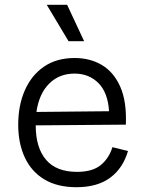

<svg xmlns="http://www.w3.org/2000/svg" viewBox="-20 -769 600 801"><path d="M299 12Q219 12 165 -20.5Q111 -53 83.5 -112Q56 -171 56 -249Q56 -329 83.5 -392Q111 -455 163.5 -491Q216 -527 291 -527Q356 -527 405.5 -497.5Q455 -468 482 -406.5Q509 -345 505 -249L129 -246Q129 -153 172 -102.5Q215 -52 301 -52Q366 -52 400.5 -80.5Q435 -109 449 -155L514 -139Q493 -67 439.5 -27.5Q386 12 299 12ZM291 -462Q227 -462 185 -420Q143 -378 132 -302L435 -305Q430 -383 390.5 -422.5Q351 -462 291 -462ZM266 -597 175 -749H260L331 -597Z"/></svg>

Font: Bricolage Grotesque 10pt Light
Style: Regular
Weight: 300
Designer: Mathieu Triay
Foundry: Atelier Triay
Version: Version 1.000; ttfautohint (v1.8.4.7-5d5b);gftools[0.9.32]